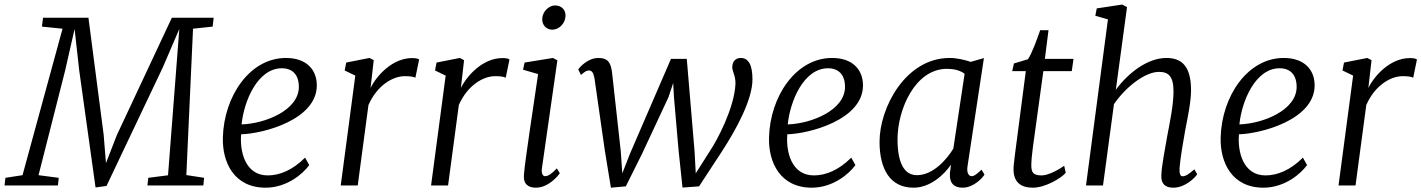

<svg xmlns="http://www.w3.org/2000/svg" viewBox="-50 -826 6330 855"><path d="M-29.8 0H208L211.4 -34.2L121.6 -45.9L239.3 -508.8L282.2 -696.8L302.7 -512.7L375.5 8.8L424.3 2L674.3 -524.4L748.5 -696.8L733.4 -501L698.2 -45.4L610.4 -34.2L606.4 0H855.5L858.9 -34.2L779.8 -46.4L809.6 -698.2L897 -707.5L901.4 -747.1H715.3L470.2 -224.1L421.9 -99.6L411.6 -226.1L343.8 -747.1H141.6L136.7 -707.5L228.5 -698.2L50.3 -45.9L-25.9 -34.2Z M942.4 -213.4C939.5 -103 992.2 9.8 1132.8 9.8C1227.5 9.8 1299.3 -52.2 1327.1 -90.8L1308.6 -124C1252.4 -67.9 1194.8 -44.9 1142.1 -44.9C1041 -44.9 1017.1 -153.3 1023.9 -228C1121.1 -230.5 1360.8 -292.5 1360.8 -445.8C1360.8 -514.6 1315.9 -567.9 1223.1 -567.9C1063 -567.9 947.3 -398.4 942.4 -213.4ZM1025.9 -272C1036.1 -376 1097.2 -522 1205.1 -522C1251.5 -522 1280.8 -494.1 1280.8 -439C1280.8 -335.4 1131.3 -275.4 1025.9 -272Z M1467.3 0H1543L1590.8 -358.4C1628.9 -444.8 1698.2 -486.8 1752.4 -486.8C1775.4 -486.8 1790 -484.9 1799.8 -480L1816.4 -561C1810.5 -566.4 1794.9 -567.4 1785.2 -567.4C1696.3 -567.4 1625.5 -486.8 1600.1 -434.1L1614.3 -558.1L1595.2 -567.9L1491.7 -547.4L1484.9 -512.2L1532.2 -489.3Z M1869.6 0H1945.3L1993.2 -358.4C2031.2 -444.8 2100.6 -486.8 2154.8 -486.8C2177.7 -486.8 2192.4 -484.9 2202.1 -480L2218.8 -561C2212.9 -566.4 2197.3 -567.4 2187.5 -567.4C2098.6 -567.4 2027.8 -486.8 2002.4 -434.1L2016.6 -558.1L1997.6 -567.9L1894 -547.4L1887.2 -512.2L1934.6 -489.3Z M2283.2 -48.3C2279.3 -5.4 2303.2 9.8 2336.4 9.8C2391.1 9.8 2434.1 -41 2442.9 -54.7L2429.7 -76.2C2405.3 -50.8 2391.1 -41.5 2377 -41.5C2367.7 -41.5 2359.9 -52.7 2363.3 -77.1L2432.1 -557.6L2412.1 -567.9L2286.1 -547.4L2279.3 -515.6L2346.2 -496.1C2325.2 -350.1 2287.6 -109.9 2283.2 -48.3ZM2409.2 -693.8C2439.5 -693.8 2466.3 -720.7 2468.3 -753.9C2469.7 -781.2 2451.7 -801.8 2421.4 -801.8C2396 -801.8 2366.2 -776.4 2364.7 -743.2C2362.8 -714.8 2383.3 -693.8 2409.2 -693.8Z M2670.4 9.8 2736.8 3.9 2809.1 -141.1 2926.8 -393.1 2947.8 -456.5 2951.2 -393.6 2971.7 -157.2 2989.3 9.3 3063 3.9 3165.5 -152.8C3228 -249 3300.8 -381.8 3300.8 -472.2C3300.8 -535.2 3284.2 -567.9 3249 -567.9C3227.5 -567.9 3210.9 -554.7 3210.9 -525.9C3210.9 -508.3 3226.6 -486.3 3225.1 -451.7C3219.7 -342.8 3142.1 -199.2 3111.8 -154.3L3048.3 -54.2L3043 -151.9L3008.3 -564H2938L2755.4 -141.6L2721.2 -54.2L2714.4 -151.9L2675.8 -501C2670.4 -543.9 2660.2 -567.9 2614.7 -567.9C2567.9 -567.9 2531.7 -527.3 2524.9 -516.6L2537.1 -492.2C2547.4 -500.5 2559.1 -512.7 2573.7 -512.2C2585.9 -511.7 2592.3 -502 2597.2 -478L2643.1 -157.7Z M3374.5 -213.4C3371.6 -103 3424.3 9.8 3564.9 9.8C3659.7 9.8 3731.4 -52.2 3759.3 -90.8L3740.7 -124C3684.6 -67.9 3627 -44.9 3574.2 -44.9C3473.1 -44.9 3449.2 -153.3 3456.1 -228C3553.2 -230.5 3793 -292.5 3793 -445.8C3793 -514.6 3748 -567.9 3655.3 -567.9C3495.1 -567.9 3379.4 -398.4 3374.5 -213.4ZM3458 -272C3468.3 -376 3529.3 -522 3637.2 -522C3683.6 -522 3712.9 -494.1 3712.9 -439C3712.9 -335.4 3563.5 -275.4 3458 -272Z M4017.6 9.8C4090.3 9.8 4150.9 -43.9 4185.1 -92.8L4180.2 -57.1C4176.8 -8.3 4199.7 9.8 4236.8 9.8C4287.6 9.8 4328.6 -37.6 4334 -48.8L4320.8 -70.3C4301.8 -53.2 4289.6 -41.5 4276.9 -41.5C4267.6 -41.5 4253.4 -50.8 4258.3 -84.5L4331.5 -567.4L4273.9 -550.8L4273.4 -550.3C4246.1 -559.6 4210.4 -567.9 4179.2 -567.9C3981.9 -567.9 3866.7 -345.7 3866.7 -194.8C3866.7 -72.8 3914.1 9.8 4017.6 9.8ZM4033.2 -45.9C3976.6 -45.9 3946.8 -100.6 3946.8 -205.6C3946.8 -337.9 4024.4 -519.5 4167 -519.5C4195.3 -519.5 4224.1 -513.7 4245.6 -497.6L4195.3 -164.1C4168 -119.1 4106.9 -45.9 4033.2 -45.9Z M4463.4 -71.8C4463.4 -14.6 4496.1 9.8 4549.3 9.8C4604 9.8 4675.3 -31.7 4695.8 -56.6L4689 -87.9C4669.4 -73.2 4619.6 -44.9 4589.8 -44.9C4551.3 -44.9 4542.5 -56.6 4542.5 -91.8C4542.5 -107.9 4544.9 -134.3 4549.3 -168L4596.2 -509.3H4722.7L4730.5 -564H4603L4619.1 -691.4H4582C4567.9 -650.4 4544.4 -585.9 4527.3 -562L4465.3 -543.5L4457.5 -509.3H4518.1L4468.8 -130.9C4463.4 -89.8 4463.4 -78.6 4463.4 -71.8Z M4786.1 0H4861.8L4910.6 -362.3C4963.4 -439.5 5049.8 -505.9 5110.8 -505.9C5153.3 -505.9 5175.8 -486.3 5175.8 -419.4C5175.8 -358.4 5159.2 -280.3 5148.4 -223.1C5139.2 -168.5 5123.5 -92.8 5121.6 -46.9C5119.1 -5.4 5141.1 9.8 5174.8 9.8C5229.5 9.8 5274.4 -37.6 5281.2 -50.3L5268.6 -71.8C5243.7 -50.8 5230.5 -41 5215.8 -41C5205.6 -41 5201.7 -53.7 5202.6 -76.7C5206.5 -127 5219.7 -196.8 5228 -246.6C5238.8 -301.3 5253.9 -374.5 5253.9 -423.3C5253.9 -531.7 5212.4 -567.9 5144 -567.9C5060.5 -567.9 4974.1 -501.5 4918.9 -426.3L4968.8 -794.4L4947.3 -805.7L4834 -788.6L4827.6 -755.9L4883.8 -739.7Z M5385.7 -213.4C5382.8 -103 5435.5 9.8 5576.2 9.8C5670.9 9.8 5742.7 -52.2 5770.5 -90.8L5752 -124C5695.8 -67.9 5638.2 -44.9 5585.4 -44.9C5484.4 -44.9 5460.4 -153.3 5467.3 -228C5564.5 -230.5 5804.2 -292.5 5804.2 -445.8C5804.2 -514.6 5759.3 -567.9 5666.5 -567.9C5506.3 -567.9 5390.6 -398.4 5385.7 -213.4ZM5469.2 -272C5479.5 -376 5540.5 -522 5648.4 -522C5694.8 -522 5724.1 -494.1 5724.1 -439C5724.1 -335.4 5574.7 -275.4 5469.2 -272Z M5910.6 0H5986.3L6034.2 -358.4C6072.3 -444.8 6141.6 -486.8 6195.8 -486.8C6218.8 -486.8 6233.4 -484.9 6243.2 -480L6259.8 -561C6253.9 -566.4 6238.3 -567.4 6228.5 -567.4C6139.6 -567.4 6068.8 -486.8 6043.5 -434.1L6057.6 -558.1L6038.6 -567.9L5935.1 -547.4L5928.2 -512.2L5975.6 -489.3Z"/></svg>

Font: Merriweather
Style: Light Italic
Weight: 300
Italic angle: -7.5°
Designer: Eben Sorkin
Foundry: Eben Sorkin
Version: Version 1.001